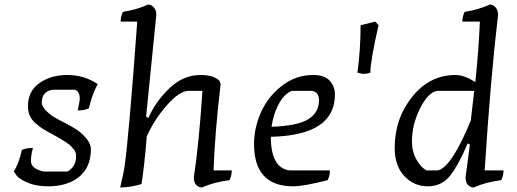

<svg xmlns="http://www.w3.org/2000/svg" viewBox="-20 -810 2277 845"><path d="M315 -122Q315 -141 305 -152.5Q295 -164 289.5 -169.5Q284 -175 271 -183.5Q258 -192 253 -195Q228 -210 204.5 -222.5Q181 -235 168.5 -243Q156 -251 137 -267Q103 -296 103 -342Q103 -409 153.5 -444.5Q204 -480 277 -480Q350 -480 410 -440Q387 -397 375 -348L371 -333Q351 -324 322 -324Q331 -365 331 -376Q331 -408 309 -415H212Q164 -408 164 -359Q164 -342 181 -324.5Q198 -307 215 -296.5Q232 -286 263.5 -270Q295 -254 316 -240.5Q337 -227 358.5 -202.5Q380 -178 380 -153Q380 -75 329 -32.5Q278 10 191 10Q138 10 100.5 -6.5Q63 -23 52 -39L41 -55Q63 -93 73 -137L76 -150Q96 -159 125 -159Q116 -126 116 -102Q116 -67 173 -55H277Q315 -77 315 -122Z M511 -715Q511 -738 521 -758Q578 -766 632 -790Q646 -790 657 -777.5Q668 -765 668 -745L623 -297L633 -291Q664 -362 725 -421Q786 -480 863 -480Q900 -480 922 -470Q944 -460 948 -450L951 -440Q925 -219 920 -60H1000Q1000 -37 990 -17Q923 -9 869 15Q854 15 843.5 4Q833 -7 833 -30Q855 -170 871 -410H810Q770 -410 715 -347.5Q660 -285 626 -210Q616 -86 603 0Q554 15 509 15Q525 -52 529 -83Q548 -221 584 -715Z M1432 -60Q1432 -37 1422 -17Q1316 10 1270 10Q1098 10 1098 -177Q1098 -246 1128 -314.5Q1158 -383 1219.5 -431.5Q1281 -480 1359 -480Q1408 -480 1431 -455Q1454 -430 1454 -394Q1454 -214 1172 -208Q1172 -71 1254 -60ZM1384 -369Q1384 -402 1356 -410H1264Q1231 -397 1207 -352.5Q1183 -308 1175 -252Q1290 -256 1337 -285.5Q1384 -315 1384 -369Z M1576 -485 1553 -490Q1567 -592 1567 -699L1632 -715L1646 -699Q1610 -542 1610 -490Q1597 -485 1576 -485Z M2196 -60Q2196 -37 2186 -17Q2119 -9 2065 15Q2050 15 2039.5 4Q2029 -7 2029 -30L2048 -173L2038 -179Q2001 -89 1963 -39.5Q1925 10 1863 10Q1801 10 1759 -35.5Q1717 -81 1717 -159Q1717 -288 1794 -384Q1871 -480 1985 -480Q2022 -480 2072 -449Q2087 -595 2092 -715H2015Q2015 -738 2025 -758Q2082 -766 2136 -790Q2150 -790 2161 -777.5Q2172 -765 2172 -745Q2139 -466 2113 -60ZM1793 -187Q1793 -143 1813 -107.5Q1833 -72 1858 -60H1906Q1967 -72 2052 -280Q2053 -288 2067 -410H1903Q1864 -403 1828.5 -332.5Q1793 -262 1793 -187Z"/></svg>

Font: Kotta One
Style: Regular
Weight: 400
Designer: Ania Kruk
Foundry: Ania Kruk
Version: Version 1.001